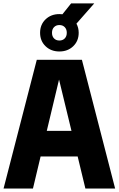

<svg xmlns="http://www.w3.org/2000/svg" viewBox="-22 -1084 682 1104"><path d="M-1.5 0 189.5 -740H449L640 0H469L424.5 -184.5H211.5L167.5 0ZM247 -331.5H389L317.5 -626.5ZM319.5 -788Q271.5 -788 240 -818.2Q208.5 -848.5 208.5 -895.5Q208.5 -942.5 240 -972.8Q271.5 -1003 319.5 -1003Q328.5 -1003 337 -1002L387 -1064.5H520L417.5 -948Q430.5 -924.5 430.5 -895.5Q430.5 -848.5 399 -818.2Q367.5 -788 319.5 -788ZM319.5 -851Q338.5 -851 350.2 -863Q362 -875 362 -895.5Q362 -916 350.2 -928Q338.5 -940 319.5 -940Q300.5 -940 288.8 -928Q277 -916 277 -895.5Q277 -875 288.8 -863Q300.5 -851 319.5 -851Z"/></svg>

Font: Encode Sans Cnd XBd
Style: Regular
Weight: 800
Width: 3
Designer: Multiple Designers
Foundry: Impallari Type
Version: Version 3.002; ttfautohint (v1.8.3) -l 8 -r 50 -G 200 -x 14 